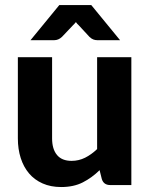

<svg xmlns="http://www.w3.org/2000/svg" viewBox="-20 -746 606 774"><path d="M52 0ZM190 -515.5V-188Q190 -145 209.8 -121.2Q229.5 -97.5 268.5 -97.5Q297.5 -97.5 323 -110.2Q348.5 -123 371.5 -145V-515.5H509.5V0H424.5Q398 0 390.5 -24L381.5 -60Q350.5 -29.5 313.8 -10.8Q277 8 226.5 8Q184.5 8 151.8 -6.5Q119 -21 97 -47Q75 -73 63.5 -109Q52 -145 52 -188V-515.5ZM464 -584H372Q364 -584 356.5 -586.8Q349 -589.5 341 -597L297 -644.5Q294 -647 291.2 -650.2Q288.5 -653.5 286 -657Q283 -653 280 -650Q277 -647 274.5 -644.5L229.5 -597Q215.5 -584 198.5 -584H103L219 -725.5H348Z"/></svg>

Font: Lato Heavy
Style: Regular
Weight: 800
Designer: Lukasz Dziedzic
Foundry: tyPoland Lukasz Dziedzic
Version: Version 2.007; 2014-02-27